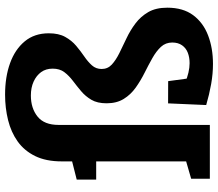

<svg xmlns="http://www.w3.org/2000/svg" viewBox="-70 -756 838 737"><g transform="rotate(-90 348.5 -387.0)"><path d="M452.7 -415.3Q452.7 -392 469.7 -376.3Q486.7 -360.7 513.3 -347.5Q540 -334.3 570.3 -320Q600.7 -305.7 627.3 -285.7Q654 -265.7 671 -236.5Q688 -207.3 688 -163.3Q688 -102.7 659.2 -64Q630.3 -25.3 581.5 -6.7Q532.7 12 472 12Q434.3 12 394.8 5Q355.3 -2 314.3 -14L320.7 -160.3L406 -160L418.3 -69.3L402 -94.7Q419 -86.7 438.7 -82.2Q458.3 -77.7 475 -77.7Q497 -77.7 514.8 -84.5Q532.7 -91.3 543.5 -106.5Q554.3 -121.7 554.3 -144.3Q554.3 -169.7 537.7 -187.7Q521 -205.7 494.3 -220.7Q467.7 -235.7 437.7 -250.7Q407.7 -265.7 381 -284.7Q354.3 -303.7 337.7 -330.7Q321 -357.7 321 -396.3Q321 -432 334.5 -454.8Q348 -477.7 367.8 -494.3Q387.7 -511 407.3 -525.8Q427 -540.7 440.5 -558.5Q454 -576.3 454 -603.3Q454 -629.3 440.7 -647.7Q427.3 -666 404.2 -676.5Q381 -687 351 -687Q302 -687 270 -661.3Q238 -635.7 238 -580.7V0H31.3V-71.7L116.3 -96.3L98 -73.7V-446.7L116.3 -436.3H28V-511L113.7 -532.7L98 -513.3V-568.3Q98 -629 118.5 -670.7Q139 -712.3 174.5 -737.7Q210 -763 256.5 -774.5Q303 -786 354 -786Q422.3 -786 475.2 -766.8Q528 -747.7 558.8 -710.5Q589.7 -673.3 589.7 -618Q589.7 -580 575.8 -555.2Q562 -530.3 541.7 -513.2Q521.3 -496 500.8 -482Q480.3 -468 466.5 -452.5Q452.7 -437 452.7 -415.3Z"/></g></svg>

Font: Bitter Thin
Style: Regular
Weight: 100
Designer: Sol Matas, and Bitter project Authors
Foundry: Sol Matas
Version: Version 2.002